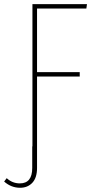

<svg xmlns="http://www.w3.org/2000/svg" viewBox="-55 -701 463 918"><path d="M357.9 -660.2H122.1V-356H326.2V-335H122.1V102.1Q122.1 148.9 99.6 172.9Q77.1 196.8 41 196.8Q-1.5 196.8 -35.2 167L-22.9 150.9Q3.9 175.8 40 175.8Q99.1 175.8 99.1 102.1V-1H100.1V-681.2H360.8Z"/></svg>

Font: Fira Sans Compressed Thin
Style: Regular
Weight: 100
Width: 1
Designer: Carrois Corporate & Edenspiekermann AG
Foundry: Carrois Corporate GbR & Edenspiekermann AG
Version: Version 4.203;PS 004.203;hotconv 1.0.88;makeotf.lib2.5.64775